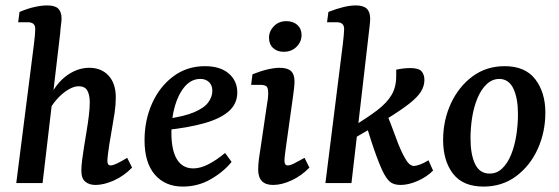

<svg xmlns="http://www.w3.org/2000/svg" viewBox="-20 -675 2060 708"><path d="M332 7Q309 7 294.5 -5Q280 -17 280 -46Q280 -64 283 -86Q286 -108 290 -134Q294 -160 299 -189.5Q304 -219 307.5 -247.5Q311 -276 311 -297Q311 -325 302 -341Q293 -357 270 -357Q252 -357 230 -343.5Q208 -330 188 -307Q168 -284 155 -256L148 -282Q175 -355 218 -390Q261 -425 309 -425Q354 -425 380.5 -396Q407 -367 407 -316Q407 -289 402.5 -258.5Q398 -228 392.5 -198Q387 -168 383 -142Q380 -121 378 -106Q376 -91 376 -81Q376 -65 388 -65Q396 -65 411 -72Q426 -79 449 -93L467 -57Q437 -26 400 -9.5Q363 7 332 7ZM40 0 105 -511Q107 -525 108.5 -542.5Q110 -560 110 -568Q110 -581 103 -587Q96 -593 83 -593H47L52 -631Q83 -644 108.5 -649.5Q134 -655 154 -655Q183 -655 195 -643Q207 -631 207 -606Q207 -598 205 -584Q203 -570 202 -553L137 0Z M736 -431Q792 -431 823.5 -404Q855 -377 855 -334Q855 -293 824.5 -265.5Q794 -238 734.5 -221Q675 -204 588 -195L590 -236Q658 -245 695.5 -261Q733 -277 748 -297.5Q763 -318 763 -340Q763 -361 750.5 -372.5Q738 -384 719 -384Q686 -384 662 -356.5Q638 -329 625 -284Q612 -239 612 -186Q612 -121 632.5 -87.5Q653 -54 693 -54Q719 -54 749 -69.5Q779 -85 810 -111L834 -78Q804 -41 757 -14Q710 13 654 13Q589 13 551 -31Q513 -75 513 -158Q513 -231 540.5 -293Q568 -355 618.5 -393Q669 -431 736 -431Z M987 7Q932 7 932 -50Q932 -68 935 -91Q938 -114 942 -137L963 -280Q966 -297 967.5 -309Q969 -321 969 -331Q969 -352 962 -357Q955 -362 942 -362H906L911 -401Q941 -413 966.5 -419Q992 -425 1011 -425Q1040 -425 1053 -413Q1066 -401 1066 -375Q1066 -365 1064.5 -351Q1063 -337 1061 -323L1035 -137Q1033 -122 1031 -107Q1029 -92 1029 -82Q1029 -65 1041 -65Q1050 -65 1065 -72.5Q1080 -80 1103 -93L1121 -57Q1092 -27 1055.5 -10Q1019 7 987 7ZM1026 -484Q1002 -484 987 -498Q972 -512 972 -536Q972 -560 990 -578.5Q1008 -597 1036 -597Q1061 -597 1076.5 -583Q1092 -569 1092 -546Q1092 -521 1073.5 -502.5Q1055 -484 1026 -484Z M1180 0 1244 -511Q1246 -526 1247.5 -543.5Q1249 -561 1249 -568Q1249 -581 1242 -587Q1235 -593 1222 -593H1186L1191 -631Q1252 -655 1292 -655Q1320 -655 1332.5 -643Q1345 -631 1345 -606Q1345 -597 1343.5 -583.5Q1342 -570 1340 -553L1276 0ZM1457 7Q1431 7 1417 -5.5Q1403 -18 1389 -48Q1379 -70 1368.5 -98.5Q1358 -127 1348.5 -156.5Q1339 -186 1331 -212L1408 -251Q1414 -236 1422.5 -214Q1431 -192 1439.5 -168.5Q1448 -145 1457 -124.5Q1466 -104 1474 -91Q1481 -78 1488 -71.5Q1495 -65 1504 -63Q1515 -63 1529.5 -68.5Q1544 -74 1560 -84L1577 -46Q1553 -22 1519.5 -7.5Q1486 7 1457 7ZM1270 -156 1277 -206Q1335 -241 1371 -268.5Q1407 -296 1424 -325Q1441 -354 1441 -394V-418Q1454 -421 1467.5 -422.5Q1481 -424 1493 -424Q1524 -424 1534.5 -412Q1545 -400 1545 -380Q1545 -358 1532.5 -337.5Q1520 -317 1489.5 -293Q1459 -269 1405.5 -236Q1352 -203 1270 -156Z M1763 13Q1687 13 1650.5 -34.5Q1614 -82 1614 -159Q1614 -231 1642.5 -293Q1671 -355 1722 -393Q1773 -431 1841 -431Q1917 -431 1954 -382.5Q1991 -334 1991 -260Q1991 -188 1963 -126Q1935 -64 1883.5 -25.5Q1832 13 1763 13ZM1783 -35Q1811 -34 1831.5 -53.5Q1852 -73 1865 -105.5Q1878 -138 1884 -177Q1890 -216 1890 -254Q1890 -312 1873.5 -347.5Q1857 -383 1822 -384Q1795 -384 1774.5 -364.5Q1754 -345 1740.5 -312.5Q1727 -280 1721 -241.5Q1715 -203 1715 -165Q1715 -106 1731.5 -71Q1748 -36 1783 -35Z"/></svg>

Font: Rasa Medium
Style: Italic
Weight: 500
Italic angle: -7.10001°
Designer: Anna Giedrys (Yrsa+Rasa design), David Brezina (Yrsa art-direction, Rasa art-direction, design)
Foundry: Rosetta Type Foundry
Version: Version 2.004